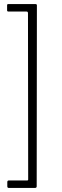

<svg xmlns="http://www.w3.org/2000/svg" viewBox="-20 -762 308 947"><path d="M162 -736 161 157Q161 165 152 165H24Q16 165 16 157V136Q16 128 24 128H113Q117 128 118 127Q119 126 119 122L118 -697Q118 -705 111 -705H22Q15 -705 15 -711V-737Q15 -742 22 -742H154Q162 -742 162 -736Z"/></svg>

Font: Libre Franklin Thin
Style: Regular
Weight: 100
Designer: Pablo Impallari, Rodrigo Fuenzalida, Nhung Nguyen
Foundry: Impallari Type
Version: Version 3.000